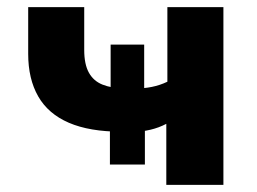

<svg xmlns="http://www.w3.org/2000/svg" viewBox="-20 -518 721 538"><path d="M446 0V-171Q425 -160 401.5 -154.5Q378 -149 355 -148L386 -173V-57H288V-173L320 -149Q231 -149 173 -174Q115 -199 87 -248Q59 -297 59 -367V-498H216V-378Q216 -338 229 -314.5Q242 -291 267 -281Q292 -271 327 -270L290 -256V-393H384V-256L359 -270Q383 -270 405.5 -274.5Q428 -279 449 -289V-498H606V0Z"/></svg>

Font: Nunito Sans 9pt ExtraBold
Style: Regular
Weight: 800
Version: Version 3.101;gftools[0.9.27]